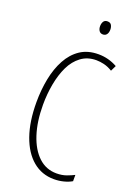

<svg xmlns="http://www.w3.org/2000/svg" viewBox="-171 -982 762 1062"><g transform="rotate(20 210.5 -451.0)"><path d="M286 -689Q234 -689 196.5 -661Q159 -633 136.5 -586Q114 -539 103 -479.5Q92 -420 92 -357Q92 -258 116.5 -183Q141 -108 185.5 -66.5Q230 -25 291 -25Q324 -25 350 -34.5Q376 -44 393 -53V-16Q373 -4 345.5 3Q318 10 289 10Q217 10 164 -34.5Q111 -79 82 -161.5Q53 -244 53 -358Q53 -430 66 -496Q79 -562 107 -613.5Q135 -665 179 -694.5Q223 -724 286 -724Q345 -724 397 -695L381 -662Q357 -677 332.5 -683Q308 -689 286 -689ZM270 -912Q287 -912 293.5 -900.5Q300 -889 300 -874Q300 -856 292 -845.5Q284 -835 270 -835Q255 -835 247.5 -846Q240 -857 240 -873Q240 -889 247 -900.5Q254 -912 270 -912Z"/></g></svg>

Font: Noto Sans Arabic UI XCn XLt
Style: Regular
Weight: 200
Width: 2
Designer: Monotype Design Team, Nadine Chahine and Nizar Qandah
Foundry: Monotype Imaging Inc.
Version: Version 2.010; ttfautohint (v1.8.4.7-5d5b)